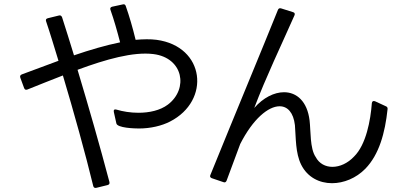

<svg xmlns="http://www.w3.org/2000/svg" viewBox="-20 -838 1945 916"><path d="M535 -250C538 -227 625 -225 643 -225C699 -225 752 -238 791 -258C987 -358 958 -617 727 -648C697 -652 663 -651 627 -648C613 -706 597 -761 580 -809C578 -816 573 -819 566 -817L515 -806C507 -804 504 -798 507 -791C524 -743 539 -690 553 -636C484 -622 409 -600 333 -574C314 -636 295 -697 276 -756C273 -763 268 -766 261 -764L208 -751C200 -749 197 -744 200 -736C220 -677 239 -613 259 -548C200 -526 140 -504 84 -483C77 -480 74 -475 77 -467L95 -418C98 -410 103 -408 111 -411C166 -433 223 -456 280 -478C331 -308 389 -99 425 50C427 57 432 60 440 58L493 45C501 43 504 38 502 30C456 -144 404 -325 350 -505C485 -555 616 -592 712 -580C855 -562 880 -414 781 -339C744 -311 692 -300 640 -300C603 -300 566 -306 536 -315C526 -318 521 -314 523 -304Z M1046 31C1053 34 1058 31 1061 24C1083 -35 1105 -94 1126 -151C1187 -271 1260 -331 1314 -331C1352 -331 1380 -301 1387 -241C1392 -181 1389 -108 1417 -52C1447 8 1504 36 1564 36C1620 36 1679 12 1723 -33C1789 -101 1817 -204 1829 -317C1830 -324 1827 -329 1821 -331L1769 -355C1761 -358 1755 -355 1754 -346C1748 -265 1727 -148 1669 -91C1639 -59 1601 -42 1566 -42C1533 -42 1503 -57 1486 -89C1458 -130 1463 -214 1457 -263C1446 -355 1395 -398 1335 -398C1288 -398 1236 -372 1193 -323C1250 -473 1320 -618 1385 -765C1388 -772 1386 -778 1378 -780L1321 -798C1314 -800 1309 -798 1306 -791C1226 -592 1111 -317 984 -4C980 4 983 9 990 12Z"/></svg>

Font: LINE Seed JP App_OTF Regular
Style: Regular
Weight: 400
Designer: LY Corporation & Fontrix & Fontworks
Version: Version 1.002